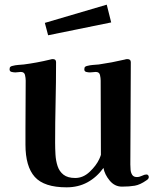

<svg xmlns="http://www.w3.org/2000/svg" viewBox="-20 -795 668 822"><path d="M617 -37Q617 -29 607 -23Q580 -4 557 0Q534 4 502 4Q471 4 449.5 -22Q428 -48 423 -76Q394 -36 354.5 -14.5Q315 7 265 7Q169 7 129 -37.5Q89 -82 89 -176V-243Q89 -295 89.5 -346.5Q90 -398 90 -450Q90 -461 87 -474Q84 -487 69 -487Q63 -487 57.5 -486Q52 -485 46 -485Q39 -485 30 -487Q21 -489 21 -498Q21 -506 24.5 -509Q28 -512 34 -513Q45 -516 58 -517Q71 -518 82 -519Q137 -526 195 -540Q201 -542 206 -542Q220 -542 220 -529Q220 -443 218 -356.5Q216 -270 216 -184Q216 -160 217.5 -133.5Q219 -107 226.5 -84Q234 -61 252 -47Q270 -33 302 -33Q336 -33 364 -59.5Q392 -86 405 -114Q406 -116 409 -123.5Q412 -131 412 -132Q412 -212 411.5 -291.5Q411 -371 411 -450Q411 -461 408 -474Q405 -487 390 -487Q384 -487 378 -486Q372 -485 365 -485Q358 -485 349.5 -487Q341 -489 341 -498Q341 -506 344.5 -509Q348 -512 354 -513Q365 -516 378 -517Q391 -518 403 -519Q459 -527 514 -540Q517 -541 519.5 -541.5Q522 -542 525 -542Q540 -542 540 -529Q540 -420 539 -310.5Q538 -201 538 -91Q538 -81 539 -68.5Q540 -56 546 -46.5Q552 -37 566 -37Q577 -37 588 -42.5Q599 -48 607 -48Q612 -48 614.5 -44.5Q617 -41 617 -37ZM456 -699 186 -644 172 -697 437 -775Z"/></svg>

Font: Kaisei HarunoUmi
Style: Bold
Weight: 700
Designer: Font-Kai, 金井和夫
Foundry: KAZUO KANAI
Version: Version 5.003